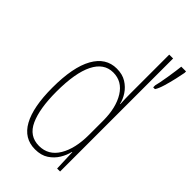

<svg xmlns="http://www.w3.org/2000/svg" viewBox="-236 -831 913 913"><g transform="rotate(45 220.5 -375.0)"><path d="M195 10Q121 10 83.5 -58Q46 -126 46 -256Q46 -394 86 -465.5Q126 -537 199 -537Q237 -537 263.5 -520.5Q290 -504 306.5 -479Q323 -454 328 -429H330Q329 -448 328.5 -464.5Q328 -481 328 -497V-760H354V0H334L330 -106H328Q322 -79 306 -52.5Q290 -26 263 -8Q236 10 195 10ZM197 -15Q260 -15 294 -71.5Q328 -128 328 -221V-315Q328 -403 294 -457.5Q260 -512 200 -512Q138 -512 105.5 -447Q73 -382 73 -256Q73 -142 102 -78.5Q131 -15 197 -15ZM441 -750Q438 -733 431 -702Q424 -671 415 -641Q406 -611 396 -596H384V-610Q386 -616 390 -636Q394 -656 398 -681Q402 -706 405 -728Q408 -750 409 -760H441Z"/></g></svg>

Font: Noto Sans Gujarati UI ExtraCondensed Thin
Style: Regular
Weight: 100
Width: 2
Designer: Jelle Bosma - Monotype Design Team, Universal Thirst
Foundry: Monotype Imaging Inc.
Version: Version 2.106; ttfautohint (v1.8.4.7-5d5b)